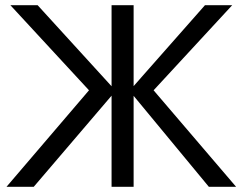

<svg xmlns="http://www.w3.org/2000/svg" viewBox="-20 -720 935 740"><path d="M125 -700H20L323 -372L5 0H110L426 -370ZM410 -700V0H495V-700ZM770 -700 479 -370 785 0H890L572 -372L875 -700Z"/></svg>

Font: Glinicke Jost Regular
Style: Regular
Weight: 400
Version: Version 3.710